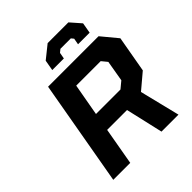

<svg xmlns="http://www.w3.org/2000/svg" viewBox="-249 -1103 1264 1264"><g transform="rotate(-45 382.5 -471.0)"><path d="M300 -795 313 -869 404 -942H597L661 -869L648 -795H540L548 -839L534 -856H437L416 -839L408 -795ZM73 0 203 -737H673L765 -626L720 -372L611 -280L680 0H522L462 -261H277L231 0ZM299 -387H527L574 -426L599 -572L567 -611H339Z"/></g></svg>

Font: Tomorrow SemiBold
Style: Italic
Weight: 600
Italic angle: -10°
Designer: Tony de Marco, Monica Rizzolli
Foundry: Just in Type
Version: Version 2.002